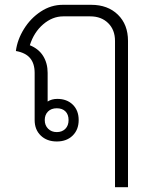

<svg xmlns="http://www.w3.org/2000/svg" viewBox="-20 -578 638 798"><path d="M512 -408V200H458V-408Q458 -454 429.5 -482Q401 -510 355 -510H243Q198 -510 159.5 -477Q121 -444 104 -390Q141 -375 159.5 -345Q178 -315 178 -275V-156Q195 -167 218 -167Q258 -167 282.5 -143Q307 -119 307 -79Q307 -39 282 -14.5Q257 10 216 10Q175 10 149.5 -14.5Q124 -39 124 -79V-275Q124 -314 105 -336.5Q86 -359 46 -366Q52 -413 79.5 -457.5Q107 -502 149.5 -530Q192 -558 241 -558H359Q428 -558 470 -517Q512 -476 512 -408ZM166 -79Q166 -57 180 -43Q194 -29 216 -29Q238 -29 251.5 -42.5Q265 -56 265 -79Q265 -102 252 -115Q239 -128 216 -128Q193 -128 179.5 -114.5Q166 -101 166 -79Z"/></svg>

Font: Bai Jamjuree Light
Style: Regular
Weight: 300
Designer: Katatrad Aksorn Co.,Ltd.
Foundry: Cadson Demak Co.,Ltd.
Version: Version 1.000; ttfautohint (v1.6)